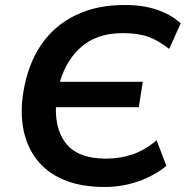

<svg xmlns="http://www.w3.org/2000/svg" viewBox="-20 -735 740 765"><path d="M398 10Q302 10 234.5 -18.5Q167 -47 127 -98.5Q87 -150 73.5 -218.5Q60 -287 73 -368Q91 -479 144 -556.5Q197 -634 282.5 -675Q368 -716 480 -715Q550 -715 606 -696Q662 -677 700 -642L654 -540Q611 -574 570.5 -588.5Q530 -603 468 -603Q363 -603 298 -543Q233 -483 210 -375L180 -409H549L533 -308H162L205 -339Q193 -230 240.5 -166.5Q288 -103 403 -103Q459 -103 508.5 -120Q558 -137 604 -176L643 -74Q594 -34 530 -12Q466 10 398 10Z"/></svg>

Font: Mulish ExtraLight
Style: Italic
Weight: 200
Italic angle: -9°
Designer: Vernon Adams
Foundry: Vernon Adams
Version: Version 3.603